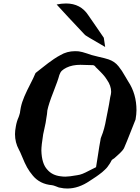

<svg xmlns="http://www.w3.org/2000/svg" viewBox="-20 -1079 804 1099"><path d="M304.2 -1053.2Q314.9 -1041.5 373 -978.5Q431.2 -915.5 462.9 -882.8Q466.8 -877.4 479.5 -870.4Q492.2 -863.3 495.1 -860.8L582 -810.1L574.2 -862.8Q559.1 -885.7 528.8 -929Q498.5 -972.2 485.8 -991.2Q441.9 -1059.1 357.9 -1059.1Q331.1 -1059.1 304.2 -1053.2ZM755.9 -395Q761.2 -426.3 761.2 -448.2Q761.2 -541.5 713.9 -612.8Q708 -622.1 696.5 -642.1Q685.1 -662.1 677.7 -673.3Q670.4 -684.6 658.7 -699.2Q647 -713.9 633.1 -723.4Q619.1 -732.9 602.1 -738.8Q584 -745.1 541.5 -754.6Q499 -764.2 478 -772.9Q449.2 -782.7 430.2 -785.2Q423.3 -786.1 410.2 -786.1Q363.3 -786.1 325.2 -763.2Q308.1 -754.4 288.6 -741.2Q269 -728 255.4 -717.5Q241.7 -707 219.5 -689.5Q197.3 -671.9 186 -663.1Q184.1 -662.1 182.1 -658.2Q172.9 -635.3 153.6 -598.1Q134.3 -561 119.9 -527.8Q105.5 -494.6 99.1 -463.9Q98.6 -460.9 97.2 -453.1Q95.7 -445.3 95.2 -440.9L94.2 -433.1Q93.3 -427.7 90.3 -419.4Q87.4 -411.1 86.9 -409.2Q75.7 -384.8 70.8 -356Q65.9 -330.6 65.9 -311Q65.9 -263.7 87.9 -223.1Q93.3 -214.4 107.9 -179.2Q121.6 -145 135 -120.8Q148.4 -96.7 168.5 -73Q188.5 -49.3 215.8 -35.6Q243.2 -22 277.8 -19Q285.6 -18.1 299.3 -12.7Q313 -7.3 316.9 -5.9Q336.4 -2 345.2 -1Q352.1 0 365.2 0Q430.2 0 494.1 -43.9Q495.6 -44.9 511.7 -55.4Q527.8 -65.9 530.8 -68.1Q533.7 -70.3 547.1 -79.8Q560.5 -89.4 564.9 -93.5Q569.3 -97.7 579.6 -106.9Q589.8 -116.2 595 -123.3Q600.1 -130.4 606.7 -140.1Q613.3 -149.9 618.2 -160.2Q619.6 -164.1 627.4 -168.7Q635.3 -173.3 637.2 -175.8Q642.1 -180.2 651.6 -188.7Q661.1 -197.3 666.7 -202.6Q672.4 -208 679.2 -215.8Q686 -223.6 689.9 -231Q704.6 -264.6 727.1 -322.3Q749.5 -379.9 755.9 -395ZM529.8 -122.1Q517.6 -116.7 492.7 -103.5Q467.8 -90.3 452.4 -84.2Q437 -78.1 421.9 -76.2Q375 -67.9 354 -67.9Q341.8 -67.9 328.1 -69.8Q278.8 -75.2 251 -107.9Q218.8 -141.6 216.8 -217.8Q216.8 -245.6 227.1 -310.1Q229 -320.3 234.1 -342.3Q239.3 -364.3 241.2 -376Q242.7 -384.8 245.1 -401.4Q247.6 -418 249 -425.8L251 -446.8Q258.8 -484.9 285.4 -552.2Q312 -619.6 319.8 -649.9Q325.2 -666 334.7 -674.8Q344.2 -683.6 360.8 -691.9Q393.6 -708 439.9 -708Q451.2 -708 474.4 -707Q497.6 -706.1 509.8 -706.1H512.2Q522 -704.6 527.8 -694.8Q531.7 -690.9 541.3 -681.6Q550.8 -672.4 555.7 -667.2Q560.5 -662.1 568.1 -654.1Q575.7 -646 581.3 -638.4Q586.9 -630.9 591.8 -623Q616.2 -588.4 616.2 -553.2Q616.2 -542.5 610.8 -522Q608.4 -509.3 604 -481Q601.1 -466.8 595.9 -439.2Q590.8 -411.6 587.9 -398.9Q577.6 -338.4 560.1 -296.9Q556.2 -290 554.2 -272.9Q548.8 -245.6 541.3 -194.6Q533.7 -143.6 529.8 -122.1Z"/></svg>

Font: Sonetni venez Italic
Style: Regular
Weight: 400
Italic angle: -14°
Designer: Alja Herlah
Foundry: Type Salon
Version: Version 1.000;hotconv 1.0.109;makeotfexe 2.5.65596